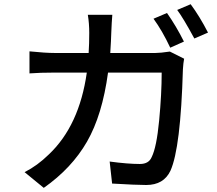

<svg xmlns="http://www.w3.org/2000/svg" viewBox="-20 -864 1040 919"><path d="M860.4 -665 794.9 -635.7Q756.8 -716.8 714.8 -774.4L779.3 -801.8Q823.2 -739.3 860.4 -665ZM507.8 -610.4H723.6Q747.1 -610.4 793 -617.2L861.3 -583Q857.4 -563.5 855.5 -532.2Q844.7 -155.3 795.9 -46.9Q763.7 21.5 679.7 21.5Q632.8 21.5 516.6 14.6L504.9 -90.8Q591.8 -79.1 649.4 -79.1Q692.4 -79.1 706.1 -112.3Q729.5 -159.2 741.7 -286.6Q753.9 -414.1 753.9 -516.6H497.1Q469.7 -313.5 396.5 -186Q323.2 -58.6 189.5 35.2L97.7 -40Q159.2 -71.3 212.9 -124Q359.4 -261.7 395.5 -516.6H243.2Q171.9 -516.6 121.1 -512.7V-618.2Q197.3 -610.4 243.2 -610.4H404.3Q407.2 -655.3 407.2 -707Q407.2 -752 400.4 -793H517.6Q514.6 -757.8 512.7 -709Q511.7 -670.9 507.8 -610.4ZM828.1 -816.4 892.6 -843.8Q936.5 -784.2 975.6 -708L910.2 -679.7Q857.4 -777.3 828.1 -816.4Z"/></svg>

Font: GenEi Gothic M SemiBold
Style: Regular
Weight: 500
Designer: o_tamon (Modified); [Source Han Sans]
Ryoko NISHIZUKA  (kana & ideographs); Paul D. Hunt (Latin, Greek & Cyrillic); Wenl
Version: Version 1.1a;Original Version 1.004